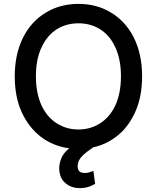

<svg xmlns="http://www.w3.org/2000/svg" viewBox="-20 -757 808 989"><path d="M680 -188Q646 -109 591 -63Q533 -14 460 2Q424 26 404 46Q380 70 380 99Q380 115 388 125Q397 134 416 134Q433 134 442 130Q446 129 461 123L470 190Q459 197 438 205Q415 212 392 212Q347 212 318 187Q285 160 285 108Q285 88 295 60Q307 31 336 7Q252 -5 191 -52Q128 -100 92 -179Q56 -257 56 -364Q56 -478 99 -564Q141 -647 216 -692Q290 -737 384 -737Q479 -737 552 -692Q627 -647 669 -564Q712 -478 712 -364Q712 -264 680 -188ZM574 -513Q546 -575 496 -606Q447 -637 384 -637Q321 -637 272 -606Q223 -575 194 -513Q165 -452 165 -364Q165 -277 194 -214Q222 -154 272 -122Q322 -90 384 -90Q446 -90 496 -122Q546 -154 574 -214Q603 -277 603 -364Q603 -452 574 -513Z"/></svg>

Font: Sinter Medium
Style: Regular
Weight: 500
Foundry: Adobe & rsms
Version: Version 1.000